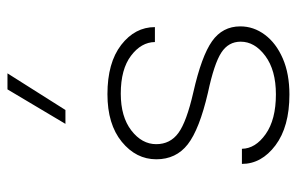

<svg xmlns="http://www.w3.org/2000/svg" viewBox="-164 -646 814 527"><g transform="rotate(-90 243.5 -382.0)"><path d="M262.2 -769H306.2L205.6 -609.9H167.5ZM249 -494.6Q335.4 -494.6 384.3 -456.8Q433.1 -418.9 433.1 -364.3H392.1Q391.6 -401.9 354.5 -429.9Q317.4 -458 250.5 -458Q187 -458 149.4 -429Q111.8 -399.9 111.8 -360.8Q111.8 -322.3 142.6 -299.8Q173.3 -277.3 254.4 -258.8Q353.5 -236.3 394.3 -207.5Q435.1 -178.7 435.1 -129.9Q435.1 -93.3 412.1 -62.5Q389.2 -31.7 347.2 -13.4Q305.2 4.9 248 4.9Q159.7 4.9 108.6 -33.4Q57.6 -71.8 57.6 -125.5H99.1Q99.6 -88.4 139.4 -60.3Q179.2 -32.2 248.5 -32.2Q314.9 -32.2 354 -61.3Q393.1 -90.3 393.1 -128.9Q393.1 -162.6 363 -182.1Q333 -201.7 252.9 -218.8Q152.3 -242.2 111.3 -274.2Q70.3 -306.2 70.3 -360.4Q70.3 -416 118.4 -455.3Q166.5 -494.6 249 -494.6Z"/></g></svg>

Font: Estedad-FD ExtraLight
Style: Regular
Weight: 200
Designer: Amin Abedi
Version: Version 7.3